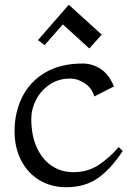

<svg xmlns="http://www.w3.org/2000/svg" viewBox="-20 -772 560 804"><path d="M457 -410 375 -368Q365 -403 335.5 -423Q306 -443 273 -443Q225 -443 188 -418Q151 -393 131 -354Q111 -315 111 -275Q111 -205 134 -154.5Q157 -104 197 -77.5Q237 -51 287 -51Q347 -51 392 -80.5Q437 -110 477 -156L494 -140Q445 -65 390.5 -26.5Q336 12 257 12Q195 12 146 -17Q97 -46 69 -99.5Q41 -153 41 -223Q41 -301 73 -365.5Q105 -430 169 -468Q233 -506 326 -506Q367 -506 402 -483Q437 -460 457 -410ZM406 -627 354 -569 243 -670 167 -583 139 -604 268 -752Z"/></svg>

Font: Amita
Style: Regular
Weight: 400
Designer: Eduardo Rodriguez Tunni, Modular Infotech, Brian J. Bonislawsky
Foundry: Eduardo Rodriguez Tunni, Modular Infotech, Brian J. Bonislawsky
Version: Version 1.004